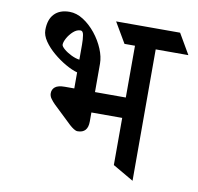

<svg xmlns="http://www.w3.org/2000/svg" viewBox="-76 -742 859 834"><g transform="rotate(10 353.0 -325.5)"><path d="M469.7 -41 470.2 -652.3H561.5V12.2ZM570.3 -657.2 623 -567.4H423.8L371.1 -657.2ZM653.3 -657.2 705.6 -567.4H543.9L491.7 -657.2ZM334 -463.9V-338.9H556.2V-249H334V-209Q334 -158.2 288.6 -158.2Q281.2 -158.2 272 -164.1Q262.7 -169.9 252.9 -178.7L171.4 -256.3Q162.1 -265.6 153.8 -276.9Q145.5 -288.1 145.5 -300.8Q145.5 -317.9 158.4 -328.4Q171.4 -338.9 201.2 -338.9H242.7V-409.7Q219.2 -416 190.7 -432.4Q162.1 -448.7 135.5 -471.2Q108.9 -493.7 91.8 -518.6Q74.7 -543.5 74.7 -566.9Q74.7 -613.8 98.4 -638.4Q122.1 -663.1 165 -663.1Q196.3 -663.1 226.3 -643.8Q256.3 -624.5 280.8 -594Q305.2 -563.5 319.6 -529.1Q334 -494.6 334 -463.9ZM159.7 -517.6Q159.7 -510.3 173.3 -498.5Q187 -486.8 206.5 -477.3Q226.1 -467.8 242.7 -465.8V-532.2Q242.7 -556.2 239.7 -574Q236.8 -591.8 226.1 -591.8Q209.5 -591.8 194.3 -578.1Q179.2 -564.5 169.4 -546.9Q159.7 -529.3 159.7 -517.6Z"/></g></svg>

Font: Annapurna SIL
Style: Bold
Weight: 700
Designer: Peter Martin, Annie Olsen
Foundry: SIL International
Version: Version 2.000